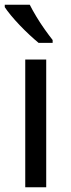

<svg xmlns="http://www.w3.org/2000/svg" viewBox="-21 -786 299 806"><path d="M173 0H85V-536H173ZM104 -766Q115 -744 131.5 -716.5Q148 -689 166.5 -663Q185 -637 200 -618V-606H141Q124 -620 103 -639.5Q82 -659 61.5 -680.5Q41 -702 24.5 -722Q8 -742 -1 -756V-766Z"/></svg>

Font: Noto Sans Javanese
Style: Regular
Weight: 400
Designer: Monotype Design Team
Foundry: Monotype Imaging Inc.
Version: Version 2.004